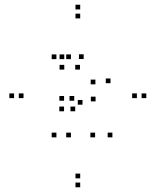

<svg xmlns="http://www.w3.org/2000/svg" viewBox="-20 -772 660 814"><path d="M329.8 -328.2V-348.2H309.8V-328.2ZM383.2 -189.7V-209.7H363.2V-189.7ZM456.5 -189.7V-209.7H436.5V-189.7ZM385.2 -342.2V-362.2H365.2V-342.2ZM280.7 -521.3V-541.3H260.7V-521.3ZM219.2 -521.3V-541.3H199.2V-521.3ZM219.2 -189.7V-209.7H199.2V-189.7ZM280.7 -189.7V-209.7H260.7V-189.7ZM251.5 -300.2V-320.2H231.5V-300.2ZM298.8 -300.2V-320.2H278.8V-300.2ZM448.5 -419.3V-439.3H428.5V-419.3ZM334.7 -521.8V-541.8H314.7V-521.8ZM252.5 -521.3V-541.3H232.5V-521.3ZM252.5 -477V-497H232.5V-477ZM319 -477V-497H299V-477ZM384.5 -414.5V-434.5H364.5V-414.5ZM294.7 -345V-365H274.7V-345ZM251.7 -345V-365H231.7V-345ZM320 -732V-752H300V-732ZM39.7 -356V-376H19.7V-356ZM320 22V2H300V22ZM600.3 -356V-376H580.3V-356ZM320 -16V-36H300V-16ZM79.7 -356V-376H59.7V-356ZM320 -694V-714H300V-694ZM560.3 -356V-376H540.3V-356Z"/></svg>

Font: Monaspace Radon Dots Var
Style: Regular
Weight: 400
Designer: Riley Cran and the Lettermatic Team
Version: Version 1.100 (Monaspace Radon Dots)